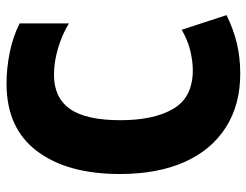

<svg xmlns="http://www.w3.org/2000/svg" viewBox="-106 -658 774 603"><g transform="rotate(90 281.5 -357.0)"><path d="M243 10Q195 10 145.5 0Q96 -10 54 -31V-186Q90 -164 133 -151.5Q176 -139 215 -139Q287 -139 322.5 -189Q358 -239 358 -348Q358 -453 322 -514Q286 -575 201 -575Q173 -575 139.5 -567Q106 -559 74 -540L28 -681Q73 -703 117 -713.5Q161 -724 212 -724Q310 -724 381 -678.5Q452 -633 489.5 -548.5Q527 -464 527 -346Q527 -181 455 -85.5Q383 10 243 10Z"/></g></svg>

Font: Noto Sans Mono SemiCondensed Black
Style: Regular
Weight: 900
Width: 4
Designer: Monotype Design Team
Foundry: Monotype Imaging Inc.
Version: Version 2.014; ttfautohint (v1.8.4.7-5d5b)